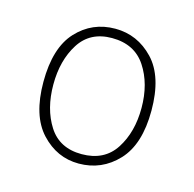

<svg xmlns="http://www.w3.org/2000/svg" viewBox="-63 -784 472 467"><g transform="rotate(15 173.5 -550.0)"><path d="M172 -380Q117 -380 77.5 -422.5Q38 -465 38 -550Q38 -636 77 -678Q116 -720 174 -720Q230 -720 270 -678Q310 -636 310 -550Q310 -465 270 -422.5Q230 -380 172 -380ZM173 -404Q230 -404 257.5 -446.5Q285 -489 285 -550Q285 -611 257 -653.5Q229 -696 172 -696Q117 -696 90 -653.5Q63 -611 63 -550Q63 -489 90 -446.5Q117 -404 173 -404Z"/></g></svg>

Font: Noto Serif Lao Thin
Style: Regular
Weight: 250
Designer: Monotype Design Team
Foundry: Monotype Imaging Inc.
Version: Version 2.003